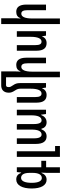

<svg xmlns="http://www.w3.org/2000/svg" viewBox="1090 -1890 1036 3257"><g transform="rotate(-90 1608.5 -262.0)"><path d="M304 236H399V2H509V-80H399V-495H318L310 -422H304C283 -477 249 -505 191 -505C93 -505 39 -401 39 -244C39 -85 93 10 187 10C243 10 280 -19 304 -78H308C305 -39 304 -3 304 15ZM217 -71C168 -71 135 -124 135 -243C135 -358 165 -423 219 -423C274 -423 304 -374 304 -278V-226C304 -126 272 -71 217 -71Z M576 236H760V154H671V-495H576Z M924 10C986 10 1022 -26 1044 -79H1052C1064 -31 1095 10 1162 10C1231 10 1267 -35 1286 -83H1291L1302 0H1375V-495H1280V-248C1280 -145 1256 -75 1195 -75C1157 -75 1132 -111 1132 -209V-495H1038V-238C1038 -133 1009 -75 954 -75C915 -75 890 -113 890 -201V-495H795V-173C795 -48 841 10 924 10Z M1827 -440C1827 -493 1816 -521 1793 -555C1769 -589 1759 -608 1759 -632C1759 -663 1768 -678 1793 -678H1926V236H2021V-236C2021 -354 2050 -419 2102 -419C2144 -419 2163 -388 2163 -310V0H2258V-331C2258 -456 2210 -505 2135 -505C2078 -505 2044 -481 2026 -433H2022C2024 -460 2025 -487 2025 -514V-760H1788C1723 -760 1664 -726 1664 -630C1664 -593 1676 -565 1701 -527C1722 -495 1732 -471 1732 -435V-259C1732 -141 1703 -76 1650 -76C1610 -76 1590 -106 1590 -184V-495H1495V-164C1495 -40 1542 10 1625 10C1680 10 1719 -17 1738 -67H1741L1751 0H1827Z M2707 -495H2612V-259C2612 -141 2583 -76 2531 -76C2490 -76 2471 -106 2471 -183V-495H2376V-164C2376 -40 2423 10 2506 10C2560 10 2600 -17 2618 -67H2621L2632 0H2707Z M2927 -760H2828V236H2923V-236C2923 -354 2951 -419 3004 -419C3045 -419 3064 -388 3064 -310V0H3159V-331C3159 -456 3111 -505 3036 -505C2980 -505 2945 -481 2927 -433H2923C2925 -460 2927 -487 2927 -514Z"/></g></svg>

Font: Noto Sans Armenian ExtraCondensed Medium
Style: Regular
Weight: 500
Width: 2
Designer: Monotype Design Team
Foundry: Monotype Imaging Inc.
Version: Version 2.008